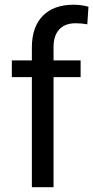

<svg xmlns="http://www.w3.org/2000/svg" viewBox="-20 -780 389 800"><path d="M112.8 0V-458.5H29.3V-528.3H112.8V-582.5Q112.8 -667.5 158.2 -713.9Q203.6 -760.3 286.6 -760.3Q317.9 -760.3 348.6 -752L343.8 -678.7Q320.8 -683.1 294.9 -683.1Q251 -683.1 227.1 -657.5Q203.1 -631.8 203.1 -584V-528.3H315.9V-458.5H203.1V0Z"/></svg>

Font: APIMedia Roboto
Style: Regular
Weight: 400
Designer: Google
Version: Version 2.137; 2017